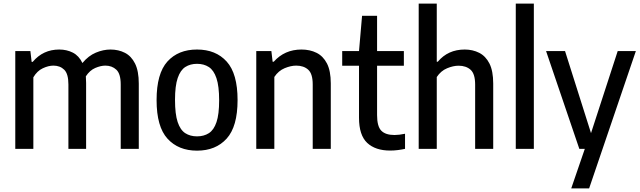

<svg xmlns="http://www.w3.org/2000/svg" viewBox="-20 -828 3560 1068"><path d="M65 0V-544H149L156 -484H162Q219.5 -552.5 309.5 -552.5Q351.5 -552.5 385.2 -535.2Q419 -518 438.5 -477.5Q472 -518 513.2 -535.2Q554.5 -552.5 594.5 -552.5Q639 -552.5 674.8 -534.2Q710.5 -516 731.2 -474.5Q752 -433 752 -362.5V0H651.5V-358Q651.5 -417.5 627.2 -440.2Q603 -463 566 -463Q540.5 -463 510 -450Q479.5 -437 457.5 -403.5Q459 -386 459 -366.5V0H360.5V-358Q360.5 -417.5 337.2 -440.2Q314 -463 277 -463Q249.5 -463 218 -448.2Q186.5 -433.5 165.5 -398V0Z M1076 10Q972.5 10 911.8 -56.5Q851 -123 851 -271Q851 -419 911.2 -485.8Q971.5 -552.5 1076 -552.5Q1180.5 -552.5 1241 -485.5Q1301.5 -418.5 1301.5 -271.5Q1301.5 -124 1240.8 -57Q1180 10 1076 10ZM1076 -69.5Q1114 -69.5 1141.8 -87.2Q1169.5 -105 1184.2 -148.5Q1199 -192 1199 -269.5Q1199 -349 1184 -393.2Q1169 -437.5 1141.5 -455.2Q1114 -473 1076 -473Q1038.5 -473 1011 -455.5Q983.5 -438 968.5 -394.2Q953.5 -350.5 953.5 -272.5Q953.5 -193.5 968.2 -149.2Q983 -105 1010.5 -87.2Q1038 -69.5 1076 -69.5Z M1405.5 0V-544H1489.5L1496.5 -484.5H1502.5Q1563 -552.5 1657 -552.5Q1704 -552.5 1740.8 -534.2Q1777.5 -516 1798.8 -474.8Q1820 -433.5 1820 -364V0H1719.5V-358Q1719.5 -417.5 1694.5 -440.2Q1669.5 -463 1627.5 -463Q1598 -463 1563.5 -448.8Q1529 -434.5 1506 -400V0Z M2150.5 9.5Q2068 9.5 2022.5 -33.2Q1977 -76 1977 -173V-462.5H1883.5V-544H1977L1994 -740H2077.5V-544H2226.5V-462.5H2077.5V-187.5Q2077.5 -125 2101 -101Q2124.5 -77 2174.5 -77Q2199 -77 2233 -84V0Q2214.5 4 2193 6.8Q2171.5 9.5 2150.5 9.5Z M2309 0V-808H2409.5V-484.5H2415Q2472 -552.5 2565 -552.5Q2609.5 -552.5 2645.5 -534.2Q2681.5 -516 2702.5 -474.8Q2723.5 -433.5 2723.5 -363V0H2623V-357.5Q2623 -417 2597.8 -439.8Q2572.5 -462.5 2531 -462.5Q2501 -462.5 2466.8 -448.2Q2432.5 -434 2409.5 -399.5V0Z M2849 0V-808H2949.5V0Z M3202.5 0 3017.5 -544H3123L3267.5 -87.5L3416 -544H3517L3257 220H3157.5L3233 0Z"/></svg>

Font: Encode Sans SemiCondensed SemiCondensed Medium
Style: Regular
Weight: 500
Width: 4
Designer: Multiple Designers
Foundry: Impallari Type
Version: Version 3.000; ttfautohint (v1.8.3) -l 8 -r 50 -G 200 -x 14 